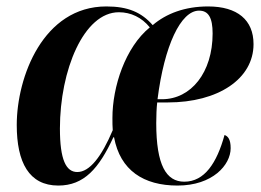

<svg xmlns="http://www.w3.org/2000/svg" viewBox="-20 -566 809 596"><path d="M161 10C241 10 287 -43 332 -140H334C353 -37 426 10 531 10C640 10 696 -54 696 -106C696 -133 688 -143 677 -147C653 -60 615 -2 552 -2C496 -2 465 -53 465 -184C465 -206 466 -232 468 -248H501C657 -248 767 -321 767 -429C767 -504 717 -546 626 -546C554 -546 496 -524 454 -488C419 -528 377 -546 310 -546C114 -546 32 -327 32 -178C32 -62 70 10 161 10ZM483 -258H469C490 -424 541 -533 598 -533C627 -533 640 -511 640 -462C640 -341 573 -258 483 -258ZM220 -32C185 -32 166 -70 166 -167C166 -348 240 -528 349 -528C386 -528 420 -512 445 -481C369 -419 329 -297 329 -200C329 -185 329 -174 330 -162C295 -79 258 -32 220 -32Z"/></svg>

Font: Noto Serif Display Condensed
Style: Bold Italic
Weight: 700
Width: 3
Italic angle: -12°
Designer: Monotype Design Team
Foundry: Monotype Imaging Inc.
Version: Version 2.009